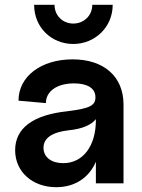

<svg xmlns="http://www.w3.org/2000/svg" viewBox="-20 -763 589 799"><path d="M214 16C292 16 351 -24 379 -90V0H494V-328C494 -444 413 -516 282 -516C151 -516 57 -445 57 -344L171 -334C171 -383 217 -416 288 -416C342 -416 375 -397 377 -362C379 -324 356 -312 260 -300C118 -285 43 -230 43 -138C43 -48 115 16 214 16ZM243 -84C195 -84 161 -108 161 -148C161 -188 196 -213 267 -221C319 -226 359 -242 379 -267V-263C379 -156 326 -84 243 -84ZM285 -580C374 -580 449 -649 449 -743H364C364 -697 328 -665 285 -665C242 -665 207 -697 207 -743H122C122 -649 194 -580 285 -580Z"/></svg>

Font: Uncut Sans Semibold
Style: Regular
Weight: 600
Designer: Kasper Nordkvist
Foundry: UNCUT.wtf
Version: Version 1.304;Glyphs 3.2 (3246)